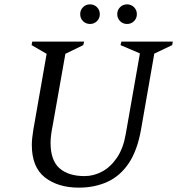

<svg xmlns="http://www.w3.org/2000/svg" viewBox="-20 -851 823 881"><path d="M342 10Q246 10 186 -37Q126 -84 126 -186Q126 -202 128 -219.5Q130 -237 133 -256L194 -604L125 -644L128 -660H366L362 -644L280 -604L221 -271Q217 -252 214.5 -232Q212 -212 212 -196Q212 -115 253 -79Q294 -43 368 -43Q410 -43 449 -64Q488 -85 517 -128Q546 -171 557 -236L622 -606L533 -644L537 -660H773L770 -644L688 -605L627 -256Q610 -160 570.5 -101.5Q531 -43 472.5 -16.5Q414 10 342 10ZM393 -741Q374 -741 361 -754Q348 -767 348 -786Q348 -805 361 -818Q374 -831 393 -831Q412 -831 425 -818Q438 -805 438 -786Q438 -767 425 -754Q412 -741 393 -741ZM563 -741Q544 -741 531 -754Q518 -767 518 -786Q518 -805 531 -818Q544 -831 563 -831Q582 -831 595 -818Q608 -805 608 -786Q608 -767 595 -754Q582 -741 563 -741Z"/></svg>

Font: Spectral
Style: Italic
Weight: 400
Italic angle: -10°
Designer: Jean-Baptiste Levee
Foundry: Production Type
Version: Version 2.001